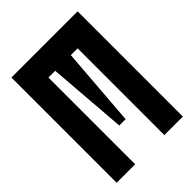

<svg xmlns="http://www.w3.org/2000/svg" viewBox="-93 -1068 1436 1436"><g transform="rotate(45 625.5 -350.0)"><path d="M1193.4 -504.4H275.9V-432.6L904.3 -383.8V-316.9L275.9 -267.1V-195.8H1193.4V0H80.1V-700.2H1193.4Z"/></g></svg>

Font: Donpoligrafbum
Style: Bold
Weight: 700
Designer: Sasha Pavljenko
Version: Version 1.002;Fontself Maker 3.5.8